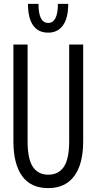

<svg xmlns="http://www.w3.org/2000/svg" viewBox="-20 -958 497 988"><path d="M49 -231V-729H122V-232Q122 -139 149.5 -99Q177 -59 228 -59Q281 -59 308.5 -99.5Q336 -140 336 -232V-729H408V-231Q408 -114 362 -52Q316 10 228 10Q138 10 93.5 -52.5Q49 -115 49 -231ZM124 -938H178Q178 -840 228 -840Q253 -840 265.5 -865Q278 -890 278 -938H331Q331 -865 304 -827.5Q277 -790 228 -790Q176 -790 150 -828Q124 -866 124 -938Z"/></svg>

Font: Mona Sans Condensed
Style: Regular
Weight: 400
Width: 3
Designer: Deni Anggara
Foundry: GitHub
Version: Version 2.000